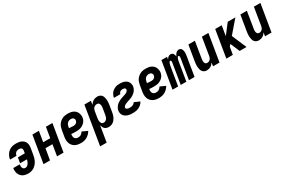

<svg xmlns="http://www.w3.org/2000/svg" viewBox="122 -1756 4756 3198"><g transform="rotate(-30 2500.0 -156.5)"><path d="M209 8Q181 8 154.5 3Q128 -2 105.5 -14Q83 -26 66 -46Q49 -66 40 -90Q31 -114 29 -141Q27 -168 32 -196H156Q153 -179 153.5 -162Q154 -145 159.5 -130.5Q165 -116 178.5 -106.5Q192 -97 209 -97Q221 -97 233.5 -102Q246 -107 255.5 -116Q265 -125 272.5 -136.5Q280 -148 285.5 -159.5Q291 -171 295 -183Q299 -195 302 -208H170L188 -312H321L329 -361Q331 -374 328.5 -386.5Q326 -399 317 -407.5Q308 -416 295.5 -419.5Q283 -423 270 -423Q255 -423 239 -418.5Q223 -414 210.5 -403Q198 -392 190.5 -377.5Q183 -363 181 -348Q181 -347 180.5 -346Q180 -345 180 -345H56Q57 -346 57 -348Q57 -350 57 -351Q61 -375 70.5 -399Q80 -423 95 -444Q110 -465 130 -482Q150 -499 173.5 -509.5Q197 -520 221.5 -524Q246 -528 270 -528Q296 -528 322 -524.5Q348 -521 371 -511Q394 -501 412.5 -484.5Q431 -468 441.5 -445.5Q452 -423 453.5 -396.5Q455 -370 451 -343L431 -223Q427 -196 419 -168Q411 -140 397.5 -113.5Q384 -87 364 -63.5Q344 -40 319 -23.5Q294 -7 265.5 0.5Q237 8 209 8Z M501 0 587 -520H712L679 -319H814L847 -520H972L886 0H761L796 -214H662L626 0Z M1222 8Q1191 8 1161 2.5Q1131 -3 1106 -17Q1081 -31 1062.5 -53.5Q1044 -76 1035 -103.5Q1026 -131 1025.5 -162Q1025 -193 1030 -223L1050 -343Q1054 -368 1062.5 -393Q1071 -418 1086.5 -440.5Q1102 -463 1123 -480.5Q1144 -498 1168 -509Q1192 -520 1218 -524Q1244 -528 1269 -528Q1295 -528 1320.5 -524Q1346 -520 1368.5 -509.5Q1391 -499 1409 -482.5Q1427 -466 1437.5 -443.5Q1448 -421 1452 -395.5Q1456 -370 1452 -344Q1448 -321 1437.5 -299.5Q1427 -278 1410 -260.5Q1393 -243 1372.5 -230.5Q1352 -218 1329.5 -211Q1307 -204 1284 -202Q1261 -200 1239 -200Q1217 -200 1194.5 -200.5Q1172 -201 1151 -204Q1148 -184 1149 -164.5Q1150 -145 1159 -129Q1168 -113 1185 -104.5Q1202 -96 1222 -96Q1236 -96 1251 -99Q1266 -102 1279 -110Q1292 -118 1302.5 -130Q1313 -142 1321 -155L1423 -108Q1408 -82 1386 -59Q1364 -36 1337 -20.5Q1310 -5 1280.5 1.5Q1251 8 1222 8ZM1250 -302Q1263 -302 1276.5 -305Q1290 -308 1301.5 -315.5Q1313 -323 1321 -335Q1329 -347 1331 -360Q1333 -374 1329.5 -386.5Q1326 -399 1317 -408Q1308 -417 1295 -420.5Q1282 -424 1269 -424Q1251 -424 1232.5 -417Q1214 -410 1201 -395.5Q1188 -381 1181 -363Q1174 -345 1171 -327L1168 -308Q1178 -306 1188.5 -305.5Q1199 -305 1209 -304.5Q1219 -304 1229.5 -303Q1240 -302 1250 -302Z M1466 215 1587 -520H1712L1701 -450Q1712 -467 1727.5 -482.5Q1743 -498 1761 -508Q1779 -518 1799 -523Q1819 -528 1838 -528Q1864 -528 1886.5 -518Q1909 -508 1922.5 -489Q1936 -470 1942 -446.5Q1948 -423 1950 -398Q1952 -373 1949.5 -347.5Q1947 -322 1943 -297L1923 -177Q1920 -155 1914 -133Q1908 -111 1898 -90.5Q1888 -70 1873.5 -51Q1859 -32 1840 -18.5Q1821 -5 1798.5 1.5Q1776 8 1754 8Q1733 8 1712.5 1.5Q1692 -5 1677.5 -19Q1663 -33 1654.5 -51.5Q1646 -70 1641 -90L1591 215ZM1719 -97Q1735 -97 1751 -106Q1767 -115 1777.5 -129.5Q1788 -144 1793 -160.5Q1798 -177 1801 -194L1821 -314Q1823 -326 1824 -338Q1825 -350 1824 -362Q1823 -374 1820 -385Q1817 -396 1810.5 -405Q1804 -414 1793 -418.5Q1782 -423 1770 -423Q1754 -423 1738 -417Q1722 -411 1710 -399Q1698 -387 1691.5 -371.5Q1685 -356 1683 -341L1663 -221Q1661 -207 1659.5 -193.5Q1658 -180 1659 -167Q1660 -154 1663.5 -141Q1667 -128 1674 -118Q1681 -108 1693 -102.5Q1705 -97 1719 -97Z M2221 8Q2195 8 2170 5.5Q2145 3 2122 -4.5Q2099 -12 2079 -25Q2059 -38 2045.5 -57Q2032 -76 2027 -100.5Q2022 -125 2026 -150Q2028 -166 2034.5 -181Q2041 -196 2050 -210Q2059 -224 2070.5 -236.5Q2082 -249 2095.5 -259Q2109 -269 2123.5 -277Q2138 -285 2153 -292Q2168 -299 2183.5 -304Q2199 -309 2214.5 -314Q2230 -319 2246 -324Q2262 -329 2276.5 -336.5Q2291 -344 2303.5 -356.5Q2316 -369 2319 -385Q2320 -395 2315.5 -403.5Q2311 -412 2303 -416.5Q2295 -421 2285 -422.5Q2275 -424 2265 -424Q2253 -424 2241 -421.5Q2229 -419 2218 -411.5Q2207 -404 2200 -393Q2193 -382 2191 -370H2069Q2072 -392 2081 -413.5Q2090 -435 2104 -454Q2118 -473 2137 -487.5Q2156 -502 2177.5 -511.5Q2199 -521 2221 -524.5Q2243 -528 2265 -528Q2289 -528 2312.5 -525Q2336 -522 2357 -514Q2378 -506 2396 -492.5Q2414 -479 2425 -460Q2436 -441 2440 -417.5Q2444 -394 2440 -371Q2438 -357 2433 -344Q2428 -331 2421 -319Q2414 -307 2405 -295.5Q2396 -284 2385.5 -274.5Q2375 -265 2363 -256.5Q2351 -248 2338.5 -241Q2326 -234 2313 -228.5Q2300 -223 2287 -218.5Q2274 -214 2260.5 -209.5Q2247 -205 2234 -200.5Q2221 -196 2208 -191Q2195 -186 2182.5 -179Q2170 -172 2159.5 -161Q2149 -150 2147 -136Q2145 -124 2153.5 -115Q2162 -106 2173 -102Q2184 -98 2196 -97Q2208 -96 2221 -96Q2234 -96 2248 -98Q2262 -100 2275 -105.5Q2288 -111 2299.5 -121Q2311 -131 2318 -143L2421 -98Q2408 -71 2385 -49.5Q2362 -28 2334.5 -15Q2307 -2 2278 3Q2249 8 2221 8Z M2722 8Q2691 8 2661 2.5Q2631 -3 2606 -17Q2581 -31 2562.5 -53.5Q2544 -76 2535 -103.5Q2526 -131 2525.5 -162Q2525 -193 2530 -223L2550 -343Q2554 -368 2562.5 -393Q2571 -418 2586.5 -440.5Q2602 -463 2623 -480.5Q2644 -498 2668 -509Q2692 -520 2718 -524Q2744 -528 2769 -528Q2795 -528 2820.5 -524Q2846 -520 2868.5 -509.5Q2891 -499 2909 -482.5Q2927 -466 2937.5 -443.5Q2948 -421 2952 -395.5Q2956 -370 2952 -344Q2948 -321 2937.5 -299.5Q2927 -278 2910 -260.5Q2893 -243 2872.5 -230.5Q2852 -218 2829.5 -211Q2807 -204 2784 -202Q2761 -200 2739 -200Q2717 -200 2694.5 -200.5Q2672 -201 2651 -204Q2648 -184 2649 -164.5Q2650 -145 2659 -129Q2668 -113 2685 -104.5Q2702 -96 2722 -96Q2736 -96 2751 -99Q2766 -102 2779 -110Q2792 -118 2802.5 -130Q2813 -142 2821 -155L2923 -108Q2908 -82 2886 -59Q2864 -36 2837 -20.5Q2810 -5 2780.5 1.5Q2751 8 2722 8ZM2750 -302Q2763 -302 2776.5 -305Q2790 -308 2801.5 -315.5Q2813 -323 2821 -335Q2829 -347 2831 -360Q2833 -374 2829.5 -386.5Q2826 -399 2817 -408Q2808 -417 2795 -420.5Q2782 -424 2769 -424Q2751 -424 2732.5 -417Q2714 -410 2701 -395.5Q2688 -381 2681 -363Q2674 -345 2671 -327L2668 -308Q2678 -306 2688.5 -305.5Q2699 -305 2709 -304.5Q2719 -304 2729.5 -303Q2740 -302 2750 -302Z M2982 0 3068 -520H3176L3168 -470Q3174 -482 3182 -492.5Q3190 -503 3200.5 -511.5Q3211 -520 3223 -524Q3235 -528 3248 -528Q3263 -528 3276.5 -521Q3290 -514 3297.5 -502Q3305 -490 3309 -475.5Q3313 -461 3314 -446Q3320 -461 3328.5 -475.5Q3337 -490 3348.5 -502Q3360 -514 3375 -521Q3390 -528 3406 -528Q3422 -528 3436 -520Q3450 -512 3457.5 -498.5Q3465 -485 3468.5 -469.5Q3472 -454 3472.5 -438Q3473 -422 3471.5 -405Q3470 -388 3467 -372L3406 0H3298L3362 -390Q3363 -397 3363.5 -404.5Q3364 -412 3363 -419Q3362 -426 3357.5 -431.5Q3353 -437 3346 -437Q3338 -437 3332.5 -430Q3327 -423 3323.5 -415.5Q3320 -408 3317.5 -400.5Q3315 -393 3313 -385Q3311 -377 3309.5 -369.5Q3308 -362 3306 -354L3248 0H3140L3204 -390Q3205 -397 3205.5 -404.5Q3206 -412 3205 -419Q3204 -426 3199.5 -431.5Q3195 -437 3188 -437Q3180 -437 3174.5 -430Q3169 -423 3165.5 -415.5Q3162 -408 3159.5 -400.5Q3157 -393 3155 -385Q3153 -377 3151.5 -369.5Q3150 -362 3148 -354L3090 0Z M3640 8Q3615 8 3593 -2Q3571 -12 3557.5 -31.5Q3544 -51 3538.5 -74.5Q3533 -98 3531 -123Q3529 -148 3531.5 -173Q3534 -198 3538 -223L3587 -520H3712L3661 -206Q3659 -194 3657.5 -182Q3656 -170 3657 -158.5Q3658 -147 3660.5 -136Q3663 -125 3669.5 -115.5Q3676 -106 3686.5 -101.5Q3697 -97 3709 -97Q3724 -97 3739 -103.5Q3754 -110 3765.5 -122Q3777 -134 3782.5 -149Q3788 -164 3791 -179L3847 -520H3972L3886 0H3761L3772 -69Q3762 -52 3747.5 -37Q3733 -22 3715.5 -12Q3698 -2 3678.5 3Q3659 8 3640 8Z M4017 0 4103 -520H4228L4196 -328L4344 -520H4491L4285 -281L4405 0H4273L4197 -179L4166 -142L4142 0Z M4640 8Q4615 8 4593 -2Q4571 -12 4557.5 -31.5Q4544 -51 4538.5 -74.5Q4533 -98 4531 -123Q4529 -148 4531.5 -173Q4534 -198 4538 -223L4587 -520H4712L4661 -206Q4659 -194 4657.5 -182Q4656 -170 4657 -158.5Q4658 -147 4660.5 -136Q4663 -125 4669.5 -115.5Q4676 -106 4686.5 -101.5Q4697 -97 4709 -97Q4724 -97 4739 -103.5Q4754 -110 4765.5 -122Q4777 -134 4782.5 -149Q4788 -164 4791 -179L4847 -520H4972L4886 0H4761L4772 -69Q4762 -52 4747.5 -37Q4733 -22 4715.5 -12Q4698 -2 4678.5 3Q4659 8 4640 8Z"/></g></svg>

Font: Iosevka SS04 Extrabold
Style: Italic
Weight: 800
Italic angle: -9°
Monospace: yes
Designer: Belleve Invis
Foundry: Belleve Invis
Version: Version 19.0.0; ttfautohint (v1.8.4)